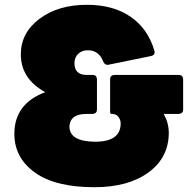

<svg xmlns="http://www.w3.org/2000/svg" viewBox="-20 -768 805 802"><path d="M374 14Q211 14 125.5 -47.5Q40 -109 40 -209Q40 -335 169 -383Q67 -439 67 -541Q67 -631 145 -689.5Q223 -748 343 -748Q453 -748 525.5 -698Q598 -648 625 -556L626 -550Q626 -537 611 -534Q433 -497 430 -497Q418 -497 412 -509Q394 -558 347 -558Q322 -558 306.5 -543Q291 -528 291 -504Q291 -456 340 -455H367Q384 -455 385 -437V-310Q385 -294 367 -292H340Q273 -292 270 -240Q270 -177 377 -176Q484 -176 484 -252Q484 -267 475 -279.5Q466 -292 447 -292Q440 -292 440 -300V-437Q440 -454 458 -455H727Q744 -455 745 -437V-310Q745 -294 727 -292H664Q685 -254 685 -213Q685 -110 600.5 -48Q516 14 374 14Z"/></svg>

Font: YamahaIndonesia935. App Black
Style: Regular
Weight: 900
Designer: Dalton Maag Ltd
Foundry: Dalton Maag Ltd
Version: Version 1.002; January 01, 2024; Regular/Italic